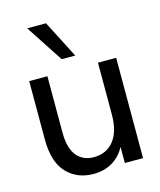

<svg xmlns="http://www.w3.org/2000/svg" viewBox="-113 -823 764 917"><g transform="rotate(-15 269.0 -365.0)"><path d="M236 12Q155 12 104 -42Q53 -96 53 -208V-496H143V-217Q143 -141 173.5 -103Q204 -65 258 -65Q321 -65 357 -110.5Q393 -156 393 -239V-496H483V0H393V-80Q371 -37 330.5 -12.5Q290 12 236 12ZM230 -557 109 -742H202L297 -557Z"/></g></svg>

Font: Host Grotesk Light
Style: Regular
Weight: 400
Version: Version 1.003